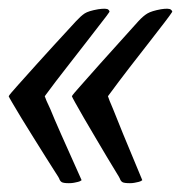

<svg xmlns="http://www.w3.org/2000/svg" viewBox="-60 -408 427 442"><path d="M191.4 -379.9Q188.5 -375 173.8 -356.4Q159.2 -337.9 138.7 -311Q118.2 -284.2 92.8 -252Q67.4 -219.7 43 -186.5Q44.9 -179.7 55.7 -157.2Q63.5 -137.7 80.6 -99.1Q97.7 -60.5 127.9 6.8Q124 9.8 119.6 10.7Q115.2 11.7 110.4 12.7Q105.5 13.7 98.6 13.7Q85.9 13.7 82 11.2Q78.1 8.8 76.2 2.9Q76.2 2 66.9 -12.2Q57.6 -26.4 44.9 -46.9Q32.2 -67.4 17.1 -91.3Q2 -115.2 -10.7 -136.2Q-23.4 -157.2 -31.7 -171.4Q-40 -185.5 -40 -186.5Q-38.1 -190.4 -20.5 -210Q-5.9 -226.6 25.4 -261.2Q56.6 -295.9 115.2 -359.4Q126 -371.1 134.8 -377Q143.6 -382.8 166 -386.7Q185.5 -389.6 189.5 -385.7Q193.4 -381.8 191.4 -379.9ZM310.5 -386.7Q329.1 -389.6 333.5 -385.7Q337.9 -381.8 335.9 -379.9Q333 -375 318.8 -356.4Q304.7 -337.9 283.7 -311Q262.7 -284.2 237.8 -252Q212.9 -219.7 188.5 -186.5Q190.4 -179.7 200.2 -157.2Q208 -137.7 223.6 -99.1Q239.3 -60.5 267.6 6.8Q263.7 9.8 259.3 10.7Q254.9 11.7 250 12.7Q245.1 13.7 239.3 13.7Q225.6 13.7 221.7 11.2Q217.8 8.8 215.8 2.9Q215.8 2 207 -12.2Q198.2 -26.4 186 -46.9Q173.8 -67.4 159.7 -91.3Q145.5 -115.2 133.3 -136.2Q121.1 -157.2 113.3 -171.4Q105.5 -185.5 105.5 -186.5Q107.4 -190.4 125 -210Q139.6 -226.6 170.4 -261.2Q201.2 -295.9 258.8 -359.4Q269.5 -371.1 279.3 -377Q289.1 -382.8 310.5 -386.7Z"/></svg>

Font: Satisfy
Style: Regular
Weight: 400
Designer: Font Diner, Inc
Foundry: Font Diner, Inc
Version: Version 1.001